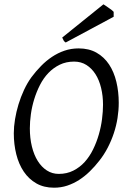

<svg xmlns="http://www.w3.org/2000/svg" viewBox="-20 -854 585 889"><path d="M457 -369.1Q457 -410.2 448.2 -446.5Q439.5 -482.9 422.4 -510Q405.3 -537.1 380.4 -553Q355.5 -568.8 323.2 -568.8Q286.1 -568.8 256.6 -554.4Q227.1 -540 204.1 -516.1Q181.2 -492.2 165 -460.4Q148.9 -428.7 138.4 -394.5Q127.9 -360.4 123 -325.4Q118.2 -290.5 118.2 -259.8Q118.2 -214.4 127.7 -175.5Q137.2 -136.7 154.8 -108.6Q172.4 -80.6 197 -64.7Q221.7 -48.8 252 -48.8Q289.6 -48.8 319.6 -64Q349.6 -79.1 372.3 -104.2Q395 -129.4 411.1 -162.4Q427.2 -195.3 437.5 -231Q447.8 -266.6 452.4 -302.5Q457 -338.4 457 -369.1ZM529.8 -377.9Q529.8 -343.3 524.2 -307.6Q518.6 -272 507.1 -237.3Q495.6 -202.6 478.8 -170.2Q461.9 -137.7 439.9 -109.9Q419.4 -83.5 396.2 -60.8Q373 -38.1 346.9 -21.2Q320.8 -4.4 291.7 5.4Q262.7 15.1 230 15.1Q183.1 15.1 148.2 -4.9Q113.3 -24.9 90.1 -59.3Q66.9 -93.8 55.4 -139.6Q43.9 -185.5 43.9 -236.8Q43.9 -267.6 49.6 -302Q55.2 -336.4 65.7 -370.8Q76.2 -405.3 91.3 -437.7Q106.4 -470.2 126 -497.1Q146.5 -524.4 170.2 -548.6Q193.8 -572.8 220.9 -590.8Q248 -608.9 278.8 -619.4Q309.6 -629.9 344.2 -629.9Q392.1 -629.9 427.2 -609.9Q462.4 -589.8 485.1 -555.4Q507.8 -521 518.8 -475.1Q529.8 -429.2 529.8 -377.9ZM506.3 -776.4 284.2 -657.2Q277.3 -661.6 274.9 -666Q272.5 -670.4 268.1 -680.2L459 -834L470.2 -826.7Q476.6 -822.3 483.6 -817.4Q490.7 -812.5 497.1 -807.6Q503.4 -802.7 506.3 -799.3Z"/></svg>

Font: Gentium Plus Afr
Style: Italic
Weight: 400
Italic angle: -8°
Designer: J. Victor Gaultney, Annie Olsen, Iska Routamaa, Becca Hirsbrunner
Foundry: SIL International
Version: Version 5.000